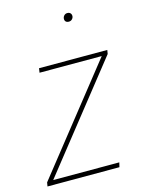

<svg xmlns="http://www.w3.org/2000/svg" viewBox="-116 -790 637 856"><g transform="rotate(-15 202.5 -362.0)"><path d="M410 -519 407 -501 27 -21H332L327 0H-5L-2 -18L379 -499H92L95 -519ZM259 -702Q259 -711 265 -717.5Q271 -724 280 -724Q289 -724 294 -719Q299 -714 299 -706Q299 -698 293 -691.5Q287 -685 277 -685Q269 -685 264 -689.5Q259 -694 259 -702Z"/></g></svg>

Font: Fira Sans Thin
Style: Italic
Weight: 250
Italic angle: -8°
Designer: Carrois Corporate & Edenspiekermann AG
Foundry: Carrois Corporate GbR & Edenspiekermann AG
Version: Version 4.203